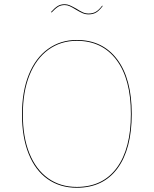

<svg xmlns="http://www.w3.org/2000/svg" viewBox="-20 -879 727 908"><path d="M603 -340Q603 -174 535.5 -82.5Q468 9 343 9Q264 9 205.5 -32Q147 -73 115.5 -151.5Q84 -230 84 -338Q84 -446 116 -525.5Q148 -605 207 -647.5Q266 -690 343 -690Q465 -690 534 -598.5Q603 -507 603 -340ZM88 -338Q88 -231 119 -154Q150 -77 207.5 -36Q265 5 343 5Q466 5 532.5 -85.5Q599 -176 599 -340Q599 -505 531 -595.5Q463 -686 343 -686Q267 -686 209 -644Q151 -602 119.5 -523.5Q88 -445 88 -338ZM338 -834Q322 -844 310 -849.5Q298 -855 286 -855Q268 -855 255 -847Q242 -839 224 -820L221 -822Q239 -842 253 -850.5Q267 -859 286 -859Q298 -859 309.5 -854Q321 -849 341 -838Q358 -827 371 -821Q384 -815 399 -815Q419 -815 433.5 -823.5Q448 -832 463 -852L466 -851Q450 -829 435 -820Q420 -811 399 -811Q384 -811 371 -816.5Q358 -822 338 -834Z"/></svg>

Font: FiraGO Four
Style: Regular
Weight: 100
Designer: bBox Type
Foundry: bBox Type GmbH
Version: Version 1.001